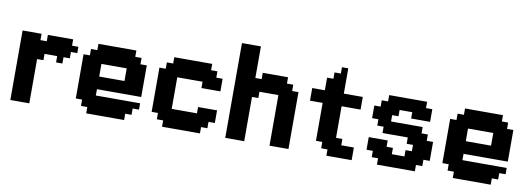

<svg xmlns="http://www.w3.org/2000/svg" viewBox="-49 -832 3061 1108"><g transform="rotate(10 1481.5 -278.0)"><path d="M148.1 -370.4H185.2V-407.4H333.3V-370.4H370.4V-333.3H333.3V-296.3H296.3V-259.3H259.3V-296.3H185.2V-259.3H148.1V0H37V-407.4H148.1Z M444.4 -74.1H407.4V-333.3H444.4V-370.4H481.5V-407.4H703.7V-370.4H740.7V-333.3H777.8V-148.1H518.5V-111.1H777.8V-74.1H740.7V-37H703.7V0H481.5V-37H444.4ZM518.5 -222.2H666.7V-296.3H518.5Z M888.9 -74.1H851.9V-333.3H888.9V-370.4H925.9V-407.4H1148.1V-370.4H1185.2V-333.3H1222.2V-259.3H1111.1V-296.3H963V-111.1H1111.1V-148.1H1222.2V-74.1H1185.2V-37H1148.1V0H925.9V-37H888.9Z M1407.4 -370.4H1444.4V-407.4H1592.6V-370.4H1629.6V-333.3H1666.7V0H1555.6V-296.3H1444.4V-259.3H1407.4V0H1296.3V-555.6H1407.4Z M1851.9 -74.1H1814.8V-296.3H1740.7V-370.4H1814.8V-444.4H1851.9V-481.5H1888.9V-518.5H1925.9V-370.4H2037V-296.3H1925.9V-111.1H1963V-74.1H2037V0H1888.9V-37H1851.9Z M2148.1 -74.1H2111.1V-148.1H2222.2V-111.1H2259.3V-74.1H2333.3V-111.1H2370.4V-148.1H2333.3V-185.2H2185.2V-222.2H2148.1V-259.3H2111.1V-333.3H2148.1V-370.4H2185.2V-407.4H2407.4V-370.4H2444.4V-296.3H2333.3V-333.3H2259.3V-296.3H2222.2V-259.3H2407.4V-222.2H2444.4V-185.2H2481.5V-74.1H2444.4V-37H2407.4V0H2185.2V-37H2148.1Z M2592.6 -74.1H2555.6V-333.3H2592.6V-370.4H2629.6V-407.4H2851.9V-370.4H2888.9V-333.3H2925.9V-148.1H2666.7V-111.1H2925.9V-74.1H2888.9V-37H2851.9V0H2629.6V-37H2592.6ZM2666.7 -222.2H2814.8V-296.3H2666.7Z"/></g></svg>

Font: Jersey 15
Style: Regular
Weight: 400
Designer: Sarah Cadigan-Fried
Version: Version 1.001; ttfautohint (v1.8.4.7-5d5b)